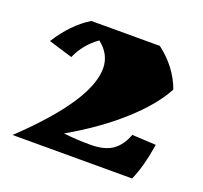

<svg xmlns="http://www.w3.org/2000/svg" viewBox="-94 -608 757 716"><g transform="rotate(20 284.5 -250.0)"><path d="M201 -71Q250 -65 307 -65Q364 -65 395 -87Q426 -109 442 -153L537 -148Q523 -58 497 0H22L29 -6Q255 -222 255 -348Q255 -404 206 -442Q153 -404 129 -348Q114 -352 82.5 -362Q51 -372 34 -377Q85 -458 153 -500H425Q499 -444 528 -364Q489 -291 403.5 -214.5Q318 -138 201 -71Z"/></g></svg>

Font: Ruslan Display
Style: Regular
Weight: 400
Version: Version 1.000